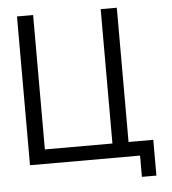

<svg xmlns="http://www.w3.org/2000/svg" viewBox="-56 -762 819 914"><g transform="rotate(-5 354.0 -305.0)"><path d="M654.3 -69.3H536.1V-710.9H459V-68.8H136.2V-710.9H59.1V0H585V101.6H654.3Z"/></g></svg>

Font: Tuffy
Style: Regular
Weight: 500
Designer: Thatcher Ulrich, Karoly Barta and Michael Everson
Version: Version 001.270